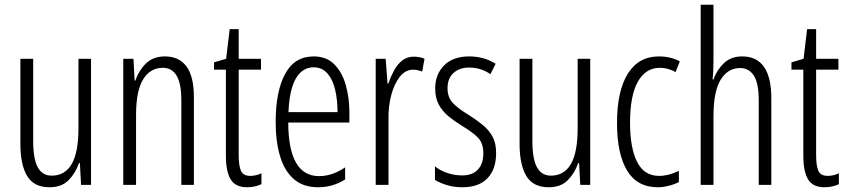

<svg xmlns="http://www.w3.org/2000/svg" viewBox="-20 -846 3574 810"><path d="M364 -598V-66H322L317 -158H313Q299 -116 269.5 -86Q240 -56 189 -56Q123 -56 94.5 -103.5Q66 -151 66 -239V-598H120V-251Q120 -175 139.5 -140Q159 -105 198 -105Q254 -105 282.5 -154Q311 -203 311 -306V-598Z M676 -608Q735 -608 766.5 -566Q798 -524 798 -436V-66H745V-423Q745 -494 725 -527Q705 -560 667 -560Q614 -560 584 -511.5Q554 -463 554 -361V-66H500V-598H543L548 -506H551Q565 -548 595.5 -578Q626 -608 676 -608Z M1036 -104Q1048 -104 1060.5 -107Q1073 -110 1083 -115V-69Q1070 -63 1055 -59.5Q1040 -56 1022 -56Q973 -56 953 -89.5Q933 -123 933 -189V-552H883V-583L934 -598L949 -723H987V-598H1081V-552H987V-192Q987 -147 996.5 -125.5Q1006 -104 1036 -104Z M1303 -608Q1357 -608 1390 -575Q1423 -542 1438.5 -488Q1454 -434 1454 -371V-329H1196Q1197 -103 1326 -103Q1382 -103 1436 -140V-89Q1411 -73 1382.5 -64.5Q1354 -56 1322 -56Q1259 -56 1219.5 -90.5Q1180 -125 1161.5 -187Q1143 -249 1143 -331Q1143 -461 1183 -534.5Q1223 -608 1303 -608ZM1303 -562Q1256 -562 1228.5 -515.5Q1201 -469 1197 -373H1404Q1404 -424 1394 -467Q1384 -510 1361.5 -536Q1339 -562 1303 -562Z M1726 -607Q1736 -607 1748 -605Q1760 -603 1771 -598L1761 -544Q1754 -547 1743.5 -549.5Q1733 -552 1723 -552Q1690 -552 1666.5 -522Q1643 -492 1630.5 -444.5Q1618 -397 1619 -345V-66H1565V-598H1607L1615 -493H1618Q1628 -522 1642 -548Q1656 -574 1676.5 -590.5Q1697 -607 1726 -607Z M2073 -200Q2073 -132 2036.5 -94Q2000 -56 1931 -56Q1894 -56 1864 -65.5Q1834 -75 1815 -87V-144Q1836 -127 1866.5 -116.5Q1897 -106 1930 -106Q1973 -106 1996 -130.5Q2019 -155 2019 -199Q2019 -241 1997.5 -264Q1976 -287 1931 -314Q1897 -335 1871.5 -356Q1846 -377 1831 -405Q1816 -433 1816 -473Q1816 -532 1853.5 -570Q1891 -608 1959 -608Q2022 -608 2071 -577L2049 -533Q2009 -561 1959 -561Q1918 -561 1893 -538Q1868 -515 1868 -474Q1868 -436 1889.5 -412.5Q1911 -389 1959 -360Q1992 -339 2017.5 -318Q2043 -297 2058 -269.5Q2073 -242 2073 -200Z M2470 -598V-66H2428L2423 -158H2419Q2405 -116 2375.5 -86Q2346 -56 2295 -56Q2229 -56 2200.5 -103.5Q2172 -151 2172 -239V-598H2226V-251Q2226 -175 2245.5 -140Q2265 -105 2304 -105Q2360 -105 2388.5 -154Q2417 -203 2417 -306V-598Z M2755 -56Q2668 -56 2625.5 -126.5Q2583 -197 2583 -327Q2583 -462 2628.5 -535Q2674 -608 2760 -608Q2810 -608 2848 -587L2830 -542Q2798 -560 2764 -560Q2704 -560 2671 -501.5Q2638 -443 2638 -328Q2638 -223 2667.5 -163.5Q2697 -104 2761 -104Q2800 -104 2844 -125V-78Q2825 -68 2800.5 -62Q2776 -56 2755 -56Z M2990 -585Q2990 -541 2986 -511H2990Q3003 -549 3033 -578.5Q3063 -608 3111 -608Q3234 -608 3234 -431V-66H3181V-420Q3181 -496 3160 -527.5Q3139 -559 3102 -559Q3051 -559 3020.5 -510Q2990 -461 2990 -355V-66H2936V-826H2990Z M3472 -104Q3484 -104 3496.5 -107Q3509 -110 3519 -115V-69Q3506 -63 3491 -59.5Q3476 -56 3458 -56Q3409 -56 3389 -89.5Q3369 -123 3369 -189V-552H3319V-583L3370 -598L3385 -723H3423V-598H3517V-552H3423V-192Q3423 -147 3432.5 -125.5Q3442 -104 3472 -104Z"/></svg>

Font: Noto Sans Malayalam UI ExtraCondensed Light
Style: Regular
Weight: 300
Width: 2
Designer: Jelle Bosma - Monotype Design Team
Foundry: Monotype Imaging Inc.
Version: Version 2.104; ttfautohint (v1.8.4.7-5d5b)